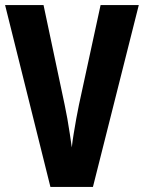

<svg xmlns="http://www.w3.org/2000/svg" viewBox="-20 -734 565 754"><path d="M525 -714 345 0H178L0 -714H151L234 -322Q239 -299 244.5 -268Q250 -237 254.5 -206.5Q259 -176 262 -155Q264 -176 269 -206.5Q274 -237 279.5 -268Q285 -299 290 -322L375 -714Z"/></svg>

Font: Noto Sans Bengali ExtraCondensed
Style: Bold
Weight: 700
Width: 2
Designer: Joana Ranito - Universal Thirst; Jelle Bosma - Monotype Design Team
Foundry: Universal Thirst ehf.
Version: Version 3.000; ttfautohint (v1.8.4.7-5d5b)